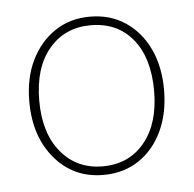

<svg xmlns="http://www.w3.org/2000/svg" viewBox="-36 -736 427 423"><g transform="rotate(-5 177.5 -525.0)"><path d="M28 -525Q28 -577 47 -616Q66 -655 99.5 -677.5Q133 -700 177 -700Q222 -700 255.5 -677.5Q289 -655 307.5 -616Q326 -577 326 -525Q326 -474 307.5 -434.5Q289 -395 255.5 -372.5Q222 -350 177 -350Q111 -350 69.5 -399Q28 -448 28 -525ZM304 -525Q304 -598 270 -639.5Q236 -681 177 -681Q120 -681 85 -639.5Q50 -598 50 -525Q50 -453 85 -411Q120 -369 177 -369Q235 -369 269.5 -411Q304 -453 304 -525Z"/></g></svg>

Font: Albert Sans Thin
Style: Regular
Weight: 250
Designer: Andreas Rasmussen
Foundry: a.Foundry
Version: Version 1.025